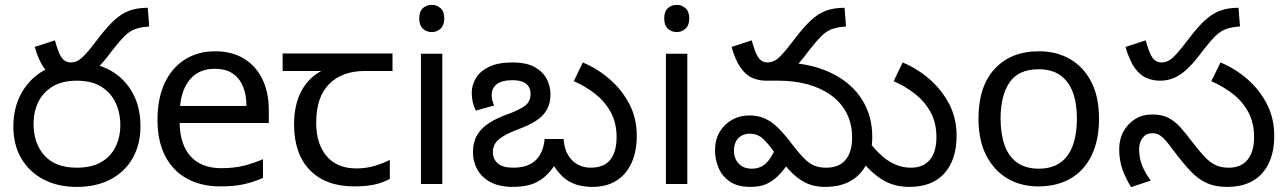

<svg xmlns="http://www.w3.org/2000/svg" viewBox="-20 -757 5298 790"><path d="M265 -425Q236 -425 209.5 -436Q183 -447 161 -477.5Q139 -508 123 -564L206 -591Q221 -536 235 -518Q249 -500 271 -500Q291 -500 308.5 -512.5Q326 -525 358 -565L389 -605Q423 -649 451.5 -675Q480 -701 512 -713Q544 -725 588 -725L594 -648Q559 -646 535.5 -637Q512 -628 492.5 -608.5Q473 -589 447 -556L424 -526Q396 -490 371 -468Q346 -446 320.5 -435.5Q295 -425 265 -425ZM35 -236Q35 -314 68 -373.5Q101 -433 159.5 -466.5Q218 -500 296 -500Q375 -500 433.5 -467.5Q492 -435 525 -376Q558 -317 558 -237Q558 -163 526 -106.5Q494 -50 435 -19Q376 12 296 12Q217 12 158.5 -19Q100 -50 67.5 -105.5Q35 -161 35 -236ZM118 -248Q118 -167 163 -117Q208 -67 296 -67Q356 -67 395.5 -89.5Q435 -112 455 -152Q475 -192 475 -242Q475 -293 455.5 -334.5Q436 -376 396.5 -400.5Q357 -425 296 -425Q235 -425 195.5 -400.5Q156 -376 137 -336Q118 -296 118 -248Z M865 -546Q934 -546 983.5 -516Q1033 -486 1059.5 -431.5Q1086 -377 1086 -304V-251H719Q721 -160 765.5 -112.5Q810 -65 890 -65Q941 -65 980.5 -74.5Q1020 -84 1062 -102V-25Q1021 -7 981 1.5Q941 10 886 10Q810 10 751.5 -21Q693 -52 660.5 -113.5Q628 -175 628 -264Q628 -352 657.5 -415Q687 -478 740.5 -512Q794 -546 865 -546ZM864 -474Q801 -474 764.5 -433.5Q728 -393 721 -321H994Q994 -367 980 -401Q966 -435 937.5 -454.5Q909 -474 864 -474Z M1438 10Q1320 10 1255 -57Q1190 -124 1190 -245Q1190 -325 1219 -380.5Q1248 -436 1302 -465H1143V-537H1595V-465H1482Q1388 -465 1334.5 -411.5Q1281 -358 1281 -252Q1281 -165 1324 -114.5Q1367 -64 1447 -64Q1484 -64 1518 -73.5Q1552 -83 1584 -99V-21Q1555 -5 1520 2.5Q1485 10 1438 10Z M1800 -536V0H1712V-536ZM1757 -737Q1777 -737 1792.5 -723.5Q1808 -710 1808 -681Q1808 -653 1792.5 -639Q1777 -625 1757 -625Q1735 -625 1720 -639Q1705 -653 1705 -681Q1705 -710 1720 -723.5Q1735 -737 1757 -737Z M2418 12Q2381 12 2351 2.5Q2321 -7 2296.5 -29Q2272 -51 2250 -90H2271Q2245 -49 2218 -27Q2191 -5 2160 3.5Q2129 12 2090 12Q2035 12 1998.5 -7.5Q1962 -27 1944 -59.5Q1926 -92 1926 -130Q1926 -171 1942.5 -200Q1959 -229 1992 -250.5Q2025 -272 2074 -289Q2115 -304 2139 -321Q2163 -338 2163 -371Q2163 -387 2156 -399.5Q2149 -412 2132.5 -419.5Q2116 -427 2088 -427Q2045 -427 2024 -410.5Q2003 -394 2003 -365Q2003 -352 2006.5 -341Q2010 -330 2013 -323L1938 -302Q1930 -317 1925.5 -335.5Q1921 -354 1921 -375Q1921 -407 1938 -435.5Q1955 -464 1992 -482Q2029 -500 2088 -500Q2148 -500 2182 -480Q2216 -460 2230.5 -430Q2245 -400 2245 -370Q2245 -332 2230 -305.5Q2215 -279 2185.5 -260Q2156 -241 2112 -225Q2059 -205 2033.5 -184.5Q2008 -164 2008 -131Q2008 -102 2028.5 -84.5Q2049 -67 2092 -67Q2134 -67 2161.5 -81.5Q2189 -96 2203.5 -123Q2218 -150 2221 -185H2299Q2302 -144 2318 -118Q2334 -92 2358 -79.5Q2382 -67 2410 -67Q2465 -67 2491 -99.5Q2517 -132 2517 -193Q2517 -251 2493.5 -294.5Q2470 -338 2430.5 -369.5Q2391 -401 2341 -423L2378 -500Q2440 -474 2490 -430Q2540 -386 2570 -328Q2600 -270 2600 -199Q2600 -132 2577.5 -84.5Q2555 -37 2514.5 -12.5Q2474 12 2418 12Z M2808 -536V0H2720V-536ZM2765 -737Q2785 -737 2800.5 -723.5Q2816 -710 2816 -681Q2816 -653 2800.5 -639Q2785 -625 2765 -625Q2743 -625 2728 -639Q2713 -653 2713 -681Q2713 -710 2728 -723.5Q2743 -737 2765 -737Z M3721 12Q3654 12 3603.5 -22Q3553 -56 3514 -111L3554 -176Q3582 -139 3609.5 -115Q3637 -91 3666.5 -79Q3696 -67 3728 -67Q3779 -67 3806 -99.5Q3833 -132 3833 -193Q3833 -251 3809.5 -294.5Q3786 -338 3746.5 -369.5Q3707 -401 3657 -423L3694 -500Q3756 -474 3806 -430Q3856 -386 3886 -328Q3916 -270 3916 -199Q3916 -100 3866 -44Q3816 12 3721 12ZM3374 12Q3328 12 3293 -6Q3258 -24 3228.5 -56Q3199 -88 3166 -131Q3137 -171 3116 -189Q3095 -207 3065 -207Q3037 -207 3018.5 -189Q3000 -171 3000 -136Q3000 -105 3019.5 -84Q3039 -63 3073 -63Q3107 -63 3129.5 -83Q3152 -103 3168 -141L3221 -81Q3202 -54 3181 -33Q3160 -12 3133.5 0Q3107 12 3068 12Q3015 12 2983 -10Q2951 -32 2936.5 -66.5Q2922 -101 2922 -138Q2922 -182 2941 -214Q2960 -246 2992 -264Q3024 -282 3063 -282Q3099 -282 3127 -269.5Q3155 -257 3182 -230.5Q3209 -204 3241 -161Q3268 -126 3289 -105Q3310 -84 3331 -75.5Q3352 -67 3379 -67Q3432 -67 3459 -99Q3486 -131 3486 -192Q3486 -249 3463 -292.5Q3440 -336 3399 -365.5Q3358 -395 3303 -410Q3248 -425 3185 -425H3136L3219 -500Q3330 -493 3408.5 -452.5Q3487 -412 3528 -345.5Q3569 -279 3569 -194Q3569 -135 3548 -88Q3527 -41 3483.5 -14.5Q3440 12 3374 12ZM3132 -425Q3103 -425 3076.5 -436Q3050 -447 3028 -477.5Q3006 -508 2990 -564L3073 -591Q3088 -536 3102 -518Q3116 -500 3138 -500Q3158 -500 3175.5 -512.5Q3193 -525 3225 -565L3256 -605Q3290 -649 3318.5 -675Q3347 -701 3379 -713Q3411 -725 3455 -725L3461 -648Q3426 -646 3402.5 -637Q3379 -628 3359.5 -608.5Q3340 -589 3314 -556L3291 -526Q3263 -490 3238 -468Q3213 -446 3187.5 -435.5Q3162 -425 3132 -425Z M4502 -269Q4502 -180 4471.5 -117.5Q4441 -55 4385 -22.5Q4329 10 4252 10Q4181 10 4125.5 -22.5Q4070 -55 4038 -117.5Q4006 -180 4006 -269Q4006 -402 4073 -474Q4140 -546 4255 -546Q4328 -546 4383.5 -513.5Q4439 -481 4470.5 -419.5Q4502 -358 4502 -269ZM4097 -269Q4097 -206 4113.5 -159.5Q4130 -113 4165 -88Q4200 -63 4254 -63Q4308 -63 4343 -88Q4378 -113 4394.5 -159.5Q4411 -206 4411 -269Q4411 -333 4394 -378Q4377 -423 4342.5 -447.5Q4308 -472 4253 -472Q4171 -472 4134 -418Q4097 -364 4097 -269Z M4753 -425Q4724 -425 4697.5 -436Q4671 -447 4649 -477.5Q4627 -508 4611 -564L4694 -591Q4709 -536 4723 -518Q4737 -500 4759 -500Q4779 -500 4796.5 -512.5Q4814 -525 4846 -565L4877 -605Q4911 -649 4939.5 -675Q4968 -701 5000 -713Q5032 -725 5076 -725L5082 -648Q5047 -646 5023.5 -637Q5000 -628 4980.5 -608.5Q4961 -589 4935 -556L4912 -526Q4884 -490 4859 -468Q4834 -446 4808.5 -435.5Q4783 -425 4753 -425ZM5028 12Q4981 12 4946 -3.5Q4911 -19 4880 -51.5Q4849 -84 4812 -133Q4791 -162 4776.5 -178.5Q4762 -195 4749.5 -202Q4737 -209 4720 -209Q4697 -209 4682 -190.5Q4667 -172 4667 -143Q4667 -108 4679 -77Q4691 -46 4715 -14L4634 13Q4612 -22 4598.5 -59.5Q4585 -97 4585 -143Q4585 -184 4602.5 -216Q4620 -248 4650.5 -267Q4681 -286 4721 -286Q4760 -286 4786.5 -272.5Q4813 -259 4835.5 -234.5Q4858 -210 4884 -175Q4914 -136 4936 -112.5Q4958 -89 4981 -78Q5004 -67 5036 -67Q5086 -67 5113 -99.5Q5140 -132 5140 -193Q5140 -251 5117 -294.5Q5094 -338 5054 -369.5Q5014 -401 4964 -423L5002 -500Q5064 -474 5114 -430Q5164 -386 5193.5 -327.5Q5223 -269 5223 -198Q5223 -133 5200.5 -85.5Q5178 -38 5135 -13Q5092 12 5028 12Z"/></svg>

Font: telugu25
Style: Book
Weight: 400
Designer: Jelle Bosma - Monotype Design Team
Foundry: Monotype Imaging Inc.
Version: Version 2.003